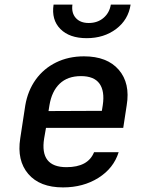

<svg xmlns="http://www.w3.org/2000/svg" viewBox="-20 -805 640 835"><path d="M254 10Q153 10 103 -48.5Q53 -107 68 -203L90 -347Q101 -411 135.5 -459Q170 -507 224 -533.5Q278 -560 345 -560Q446 -560 496.5 -501.5Q547 -443 531 -347L516 -249H180L172 -203Q152 -78 269 -78Q363 -78 389 -143H496Q474 -73 408 -31.5Q342 10 254 10ZM195 -347 191 -322 423 -323 427 -348Q436 -409 412.5 -441.5Q389 -474 332 -474Q274 -474 239.5 -441Q205 -408 195 -347ZM357 -639Q282 -639 242.5 -679Q203 -719 213 -785H295Q290 -749 309.5 -727Q329 -705 366 -705Q404 -705 430 -727Q456 -749 462 -785H548Q538 -719 485 -679Q432 -639 357 -639Z"/></svg>

Font: NKDuy Mono SemiBold
Style: Italic
Weight: 600
Italic angle: -9°
Monospace: yes
Designer: NKDuy
Foundry: NKDuy
Version: Version 2.251; ttfautohint (v1.8.4.7-5d5b)